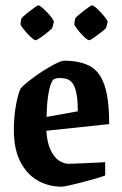

<svg xmlns="http://www.w3.org/2000/svg" viewBox="-20 -691 458 721"><path d="M375 -32Q359 -26 334.5 -19Q310 -12 284.5 -5.5Q259 1 239 5.5Q219 10 211 10Q162 10 121 -13.5Q80 -37 56 -84.5Q32 -132 32 -202Q32 -251 39.5 -293.5Q47 -336 57 -358Q66 -369 88.5 -387Q111 -405 138 -422.5Q165 -440 188 -451.5Q211 -463 222 -463Q278 -463 315.5 -444Q353 -425 371.5 -373.5Q390 -322 390 -225L154 -200Q157 -153 171 -125.5Q185 -98 203 -87Q221 -76 236 -76Q239 -76 255 -76.5Q271 -77 293.5 -78Q316 -79 338 -80Q360 -81 375 -82ZM183 -394Q172 -388 164 -350.5Q156 -313 155 -252L272 -273Q273 -329 261 -362Q249 -395 217 -397Q210 -398 200.5 -398Q191 -398 183 -394ZM262 -621Q262 -623 271 -631Q280 -639 291.5 -648Q303 -657 313 -664Q323 -671 326 -671Q330 -671 339.5 -663Q349 -655 359.5 -643.5Q370 -632 377.5 -622Q385 -612 384 -608L379 -588Q378 -584 363.5 -572.5Q349 -561 334 -550.5Q319 -540 315 -540Q309 -540 295 -553.5Q281 -567 269.5 -582Q258 -597 259 -601ZM60 -621Q61 -623 69.5 -631Q78 -639 90 -648Q102 -657 111.5 -664Q121 -671 124 -671Q128 -671 137.5 -663Q147 -655 158 -643.5Q169 -632 176 -622Q183 -612 182 -608L177 -588Q176 -584 162 -572.5Q148 -561 133 -550.5Q118 -540 113 -540Q108 -540 94 -553.5Q80 -567 68 -582Q56 -597 57 -601Z"/></svg>

Font: Grenze Gotisch SemiBold
Style: Regular
Weight: 600
Designer: Renata Polastri
Foundry: Omnibus-Type
Version: Version 1.001